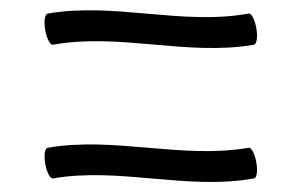

<svg xmlns="http://www.w3.org/2000/svg" viewBox="-20 -458 571 382"><path d="M85 -369C218 -393 353 -346 485 -369C491 -370 493 -385 490 -402C487 -419 480 -432 475 -431C342 -407 207 -454 75 -431C69 -430 67 -415 70 -398C73 -381 80 -368 85 -369ZM85 -103C218 -126 353 -79 485 -103C491 -103 493 -118 490 -135C487 -152 480 -165 475 -164C342 -141 207 -187 75 -164C69 -163 67 -149 70 -132C73 -115 80 -102 85 -103Z"/></svg>

Font: Nupuram ExtraLight
Style: Regular
Weight: 200
Designer: Santhosh Thottingal (santhosh.thottingal@gmail.com)
Foundry: SMC
Version: Version 1.000